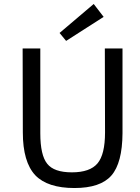

<svg xmlns="http://www.w3.org/2000/svg" viewBox="-20 -934 704 967"><path d="M313 -728 280 -768 452 -914 502 -849ZM597 -263Q596 -113 541 -50Q486 13 355 13Q220 13 158 -51Q95 -118 95 -267L94 -690H183V-263Q183 -152 218 -109Q252 -66 342 -66Q433 -66 471 -111Q509 -156 509 -267L508 -690H597Z"/></svg>

Font: Taylor Sans
Style: Regular
Weight: 400
Italic angle: -8°
Designer: Natanael Gama
Version: Version 1.001 September 8, 2015